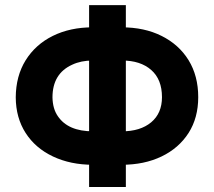

<svg xmlns="http://www.w3.org/2000/svg" viewBox="-20 -748 856 768"><path d="M467.3 -88.9H351.6Q262.2 -88.9 191.9 -122.1Q121.6 -155.3 82.5 -216.1Q43.5 -276.9 43 -358.4Q43.5 -443.8 82.5 -506.8Q122.1 -570.3 191.4 -604.5Q260.7 -638.7 350.6 -638.7H466.8Q557.6 -638.7 626 -604.5Q695.8 -569.8 734.4 -507.1Q772.9 -444.3 772.9 -359.4Q772.9 -276.9 734.4 -216.3Q695.3 -155.3 626.2 -122.1Q557.1 -88.9 467.3 -88.9ZM351.6 -222.7H467.8Q541.5 -222.7 584.7 -258.8Q627.9 -294.9 627.9 -359.4Q627.9 -430.2 585 -468Q542 -505.9 468.3 -505.9H350.6Q304.2 -505.9 269 -489.3Q189.9 -453.6 189.9 -358.4Q190.9 -312.5 211.4 -283.2Q252.4 -222.7 351.6 -222.7ZM336.4 -727.5H483.4V0H336.4Z"/></svg>

Font: Inter Tight Stencil
Style: Bold
Weight: 700
Designer: Rasmus Andersson
Foundry: rsms
Version: Version 3.004;Glyphs 3.1.2 (3151)